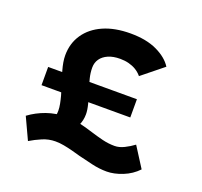

<svg xmlns="http://www.w3.org/2000/svg" viewBox="-127 -860 1077 1025"><g transform="rotate(20 411.5 -347.5)"><path d="M245.5 -53 160.5 -74Q178 -83.3 192.5 -102.7Q207.1 -122 216.1 -146.3Q225 -170.6 225 -195.8Q225 -212.8 221 -233.9Q217 -254.9 211 -276.9Q205 -298.9 198.4 -318Q191.8 -337.2 187.3 -351Q178.3 -381 171.8 -404Q165.3 -427 161.8 -447.5Q158.3 -468 158.3 -487Q158.3 -554.7 193.6 -606.7Q229 -658.6 293.7 -687.2Q358.3 -715.7 447.2 -715.7Q537.2 -715.7 598.1 -686.8Q659 -657.9 686.7 -614L566.2 -516.8Q550.8 -535.1 531.9 -546.4Q513 -557.7 490.4 -563.5Q467.7 -569.4 441.5 -569.4Q401.4 -569.4 373.5 -557.1Q345.6 -544.8 330.9 -523.7Q316.2 -502.5 316.2 -474.5Q316.2 -444.5 323.7 -414.8Q331.2 -385 341.6 -354Q353.7 -316.4 362 -284.4Q370.3 -252.4 370.3 -228.6Q370.3 -193.4 355.9 -163.2Q341.4 -133 313.6 -105.9Q285.9 -78.9 245.5 -53ZM577.5 21Q536.1 21 493 11Q450 1 414 -8Q390 -15 364.9 -21.5Q339.8 -28 315.4 -32.5Q291 -37 267.4 -37Q229.3 -37 193.7 -21.8Q158 -6.6 128 11.7L70.8 -111.3Q114 -143.2 166.1 -161.6Q218.3 -179.9 277.7 -179.9Q317.5 -179.9 354.3 -171.4Q391 -162.9 435 -148.9Q467 -138.9 501.2 -130.4Q535.3 -121.9 570.6 -121.9Q596.9 -121.9 625.1 -135.9Q653.3 -149.9 677.3 -167.9L750 -53.7Q715.6 -17.3 667.5 1.9Q619.4 21 577.5 21ZM94 -293.5V-397.1H598.2V-293.5Z"/></g></svg>

Font: Lexend Giga
Style: Regular
Weight: 400
Designer: Bonnie Shaver-Troup, Thomas Jockin
Foundry: Lexend
Version: Version 1.007